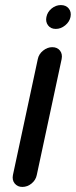

<svg xmlns="http://www.w3.org/2000/svg" viewBox="-20 -737 299 757"><path d="M129 -504Q133 -524 150 -537.5Q167 -551 186 -551Q206 -551 216.5 -537.5Q227 -524 223 -504L125 -47Q121 -27 104.5 -13.5Q88 0 68 0Q49 0 38 -13.5Q27 -27 31 -47ZM163 -670Q167 -690 183.5 -703.5Q200 -717 220 -717Q240 -717 251 -703.5Q262 -690 258 -670Q254 -651 237 -637Q220 -623 200 -623Q180 -623 169.5 -637Q159 -651 163 -670Z"/></svg>

Font: VDS
Style: Italic
Weight: 400
Designer: artmaker
Foundry: artmaker
Version: Version 1.000 2009 initial release